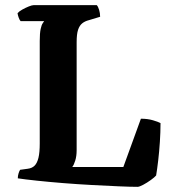

<svg xmlns="http://www.w3.org/2000/svg" viewBox="-20 -724 669 744"><path d="M513 0Q487 0 440.5 -2Q394 -4 337.5 -7Q281 -10 225 -14.5Q169 -19 122 -24Q75 -29 49 -33Q49 -43 52 -52.5Q55 -62 58 -66L87 -70Q104 -72 114 -82Q124 -92 129 -112.5Q134 -133 134 -168V-565Q134 -595 137.5 -611.5Q141 -628 146 -634.5Q151 -641 151 -642H60Q56 -646 52.5 -655.5Q49 -665 48 -673Q54 -680 66.5 -687Q79 -694 91.5 -699Q104 -704 110 -704H355Q360 -699 364 -686Q368 -673 368 -659L325 -646Q309 -642 298.5 -633.5Q288 -625 282.5 -608.5Q277 -592 277 -560V-142Q277 -119 271.5 -101.5Q266 -84 260 -77H458L526 -264Q552 -264 572.5 -258Q593 -252 602 -247Q602 -212 599.5 -174Q597 -136 593 -102Q589 -68 585 -44Q579 -37 564.5 -26.5Q550 -16 535 -8Q520 0 513 0Z"/></svg>

Font: Texturina 12pt
Style: Bold
Weight: 700
Designer: Guillermo Torres Carreño
Foundry: Omnibus-Type
Version: Version 1.002